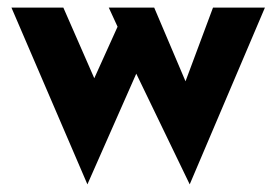

<svg xmlns="http://www.w3.org/2000/svg" viewBox="-20 -457 724 503"><path d="M384 -437 466 -244 538 -437H674L477 26L337 -264L209 26L10 -437H146L227 -252L288 -387L265 -437Z"/></svg>

Font: Reem Kufi
Style: Bold
Weight: 700
Designer: Khaled Hosny
Version: Version 1.001